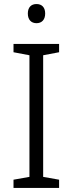

<svg xmlns="http://www.w3.org/2000/svg" viewBox="-20 -932 360 952"><path d="M161 -912C135 -912 118 -896 118 -865C118 -834 135 -817 161 -817C187 -817 204 -834 204 -865C204 -896 187 -912 161 -912ZM273 0V-41L194 -55V-658L273 -673V-714H47V-673L126 -658V-55L47 -41V0Z"/></svg>

Font: Noto Sans Syriac Light
Style: Regular
Weight: 300
Designer: Patrick Giasson and the Monotype Design Team
Foundry: Monotype Imaging Inc.
Version: Version 3.000